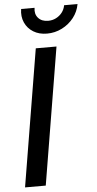

<svg xmlns="http://www.w3.org/2000/svg" viewBox="-62 -978 514 1015"><g transform="rotate(-5 195.0 -470.5)"><path d="M259.3 -727.5 138.7 0H28.8L149.4 -727.5ZM215.8 -799.8Q173.8 -799.8 143.3 -818.6Q112.8 -837.4 98.4 -869.6Q84 -901.9 90.3 -941.4H161.6Q156.2 -908.7 174.8 -887.7Q193.4 -866.7 227.5 -866.7Q250.5 -866.7 269.5 -876.5Q288.6 -886.2 301.5 -902.8Q314.5 -919.4 318.4 -941.4H389.6Q382.8 -901.9 357.7 -869.6Q332.5 -837.4 295.4 -818.6Q258.3 -799.8 215.8 -799.8Z"/></g></svg>

Font: Inter 24pt Medium
Style: Italic
Weight: 500
Italic angle: -9.3988°
Designer: Rasmus Andersson
Foundry: rsms
Version: Version 4.001;git-66647c0bb